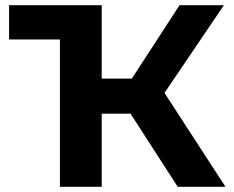

<svg xmlns="http://www.w3.org/2000/svg" viewBox="-20 -720 901 740"><path d="M483 -282H372V0H211V-568H15V-700H372V-417H488L672 -700H843L614 -362L849 0H665Z"/></svg>

Font: Montserrat-Bold
Style: Bold
Weight: 700
Version: Version 7.200